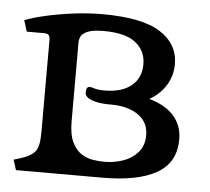

<svg xmlns="http://www.w3.org/2000/svg" viewBox="-43 -555 657 600"><g transform="rotate(5 285.5 -254.5)"><path d="M28 0 18 -32 38 -38Q73 -49 85 -65Q97 -81 97 -124V-413Q97 -426 92.5 -430Q88 -434 78 -434H24L13 -469Q38 -479 77.5 -488Q117 -497 163.5 -503Q210 -509 255 -509Q380 -509 437 -472.5Q494 -436 494 -373Q494 -336 475 -306Q456 -276 424 -258Q474 -244 501 -214Q528 -184 528 -140Q528 -67 469 -33.5Q410 0 300 0ZM302 -50Q331 -50 359 -59.5Q387 -69 405.5 -90Q424 -111 424 -144Q424 -185 391.5 -207.5Q359 -230 305 -230H298Q268 -230 246 -238Q224 -246 224 -261Q224 -279 235 -279Q240 -279 250.5 -275.5Q261 -272 282 -272Q336 -272 366 -296.5Q396 -321 396 -364Q396 -406 364 -431.5Q332 -457 264 -457Q230 -457 213.5 -450Q197 -443 192.5 -433.5Q188 -424 188 -415V-168Q188 -125 200 -101Q212 -77 230 -66Q248 -55 267.5 -52.5Q287 -50 302 -50Z"/></g></svg>

Font: Gabriela
Style: Regular
Weight: 400
Designer: Eduardo Rodriguez Tunni
Foundry: Eduardo Rodriguez Tunni
Version: Version 2.001;gftools[0.9.26]